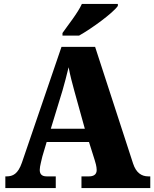

<svg xmlns="http://www.w3.org/2000/svg" viewBox="-20 -951 780 971"><path d="M296 -784V-771H380C446 -808 552 -886 576 -921V-931H394C374 -886 323 -823 296 -784ZM7 0H262V-59H216C190 -59 181 -72 181 -92C181 -111 191 -143 194 -159L216 -233H430L459 -141C462 -132 469 -109 469 -91C469 -66 450 -59 430 -59H392V0H740V-59H730C695 -59 668 -78 653 -124L461 -714H291L91 -129C71 -71 45 -59 13 -59H7ZM237 -300 296 -493C306 -528 317 -569 327 -611C335 -568 346 -528 356 -491L409 -300Z"/></svg>

Font: Noto Serif Georgian SemiCondensed Black
Style: Regular
Weight: 900
Width: 4
Designer: Monotype Design Team, Akaki Razmadze
Foundry: Google LLC
Version: Version 2.003